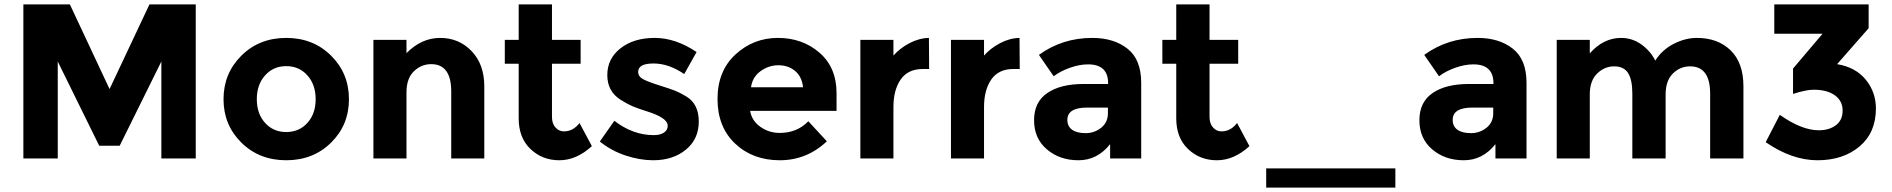

<svg xmlns="http://www.w3.org/2000/svg" viewBox="-20 -719 8585 871"><path d="M712 -440 523 -58H430L242 -440V0H86V-699H297L477 -315L658 -699H868V0H712Z M1145 -269Q1145 -203 1182.5 -161.5Q1220 -120 1278.5 -120Q1337 -120 1374.5 -161.5Q1412 -203 1412 -269Q1412 -335 1374.5 -377Q1337 -419 1278.5 -419Q1220 -419 1182.5 -377Q1145 -335 1145 -269ZM1563 -269Q1563 -152 1482 -72Q1401 8 1278.5 8Q1156 8 1075 -72Q994 -152 994 -269Q994 -386 1075 -466.5Q1156 -547 1278.5 -547Q1401 -547 1482 -466.5Q1563 -386 1563 -269Z M1824 -300V0H1674V-538H1824V-478Q1892 -547 1977 -547Q2062 -547 2119.5 -487Q2177 -427 2177 -327V0H2027V-304Q2027 -428 1936 -428Q1891 -428 1857.5 -395.5Q1824 -363 1824 -300Z M2484 -430V-189Q2484 -158 2500 -140.5Q2516 -123 2538 -123Q2580 -123 2609 -161L2665 -56Q2595 8 2517.5 8Q2440 8 2386.5 -43Q2333 -94 2333 -182V-430H2270V-538H2333V-699H2484V-538H2614V-430Z M2943 8Q2883 8 2818 -13.5Q2753 -35 2701 -77L2767 -171Q2851 -106 2946 -106Q2975 -106 2992 -117.5Q3009 -129 3009 -148Q3009 -167 2985.5 -183Q2962 -199 2917.5 -213Q2873 -227 2849.5 -237Q2826 -247 2796 -266Q2735 -304 2735 -378.5Q2735 -453 2795 -500Q2855 -547 2950 -547Q3045 -547 3140 -483L3084 -383Q3014 -431 2944.5 -431Q2875 -431 2875 -393Q2875 -372 2897 -360Q2919 -348 2970 -332Q3021 -316 3042.5 -307.5Q3064 -299 3094 -281Q3150 -247 3150 -167.5Q3150 -88 3091.5 -40Q3033 8 2943 8Z M3731 -78Q3640 8 3517.5 8Q3395 8 3315 -67.5Q3235 -143 3235 -270Q3235 -397 3316.5 -472Q3398 -547 3509 -547Q3620 -547 3697.5 -480Q3775 -413 3775 -296V-216H3383Q3390 -172 3429 -144Q3468 -116 3517 -116Q3596 -116 3647 -169ZM3387 -323H3623Q3618 -371 3587 -397Q3556 -423 3511.5 -423Q3467 -423 3430 -396Q3393 -369 3387 -323Z M4166 -406Q4099 -406 4066 -358.5Q4033 -311 4033 -233V0H3883V-538H4033V-467Q4062 -500 4105.5 -523Q4149 -546 4194 -547L4195 -406Z M4577 -406Q4510 -406 4477 -358.5Q4444 -311 4444 -233V0H4294V-538H4444V-467Q4473 -500 4516.5 -523Q4560 -546 4605 -547L4606 -406Z M5157 0H5016V-65Q4958 8 4872.5 8Q4787 8 4729 -41.5Q4671 -91 4671 -173.5Q4671 -256 4731 -297Q4791 -338 4895 -338H5007V-341Q5007 -427 4916 -427Q4877 -427 4833.5 -411.5Q4790 -396 4760 -373L4693 -470Q4799 -547 4935 -547Q5033 -547 5095 -498Q5157 -449 5157 -343ZM5006 -205V-231H4912Q4822 -231 4822 -175Q4822 -146 4843.5 -130.5Q4865 -115 4905 -115Q4945 -115 4975.5 -139.5Q5006 -164 5006 -205Z M5467 -430V-189Q5467 -158 5483 -140.5Q5499 -123 5521 -123Q5563 -123 5592 -161L5648 -56Q5578 8 5500.5 8Q5423 8 5369.5 -43Q5316 -94 5316 -182V-430H5253V-538H5316V-699H5467V-538H5597V-430Z M5724 132V45H6310V132Z M6905 0H6764V-65Q6706 8 6620.5 8Q6535 8 6477 -41.5Q6419 -91 6419 -173.5Q6419 -256 6479 -297Q6539 -338 6643 -338H6755V-341Q6755 -427 6664 -427Q6625 -427 6581.5 -411.5Q6538 -396 6508 -373L6441 -470Q6547 -547 6683 -547Q6781 -547 6843 -498Q6905 -449 6905 -343ZM6754 -205V-231H6660Q6570 -231 6570 -175Q6570 -146 6591.5 -130.5Q6613 -115 6653 -115Q6693 -115 6723.5 -139.5Q6754 -164 6754 -205Z M7536 -290V0H7385V-294Q7385 -358 7365.5 -388Q7346 -418 7302.5 -418Q7259 -418 7225.5 -385.5Q7192 -353 7192 -290V0H7042V-538H7192V-477Q7254 -547 7334 -547Q7385 -547 7426.5 -517Q7468 -487 7489 -444Q7520 -493 7572.5 -520Q7625 -547 7678 -547Q7773 -547 7831 -490.5Q7889 -434 7889 -327V0H7738V-294Q7738 -418 7647 -418Q7602 -418 7569 -385.5Q7536 -353 7536 -290Z M8029 -566V-699H8457V-591L8314 -428Q8398 -414 8444 -357.5Q8490 -301 8490 -227Q8490 -117 8415.5 -54.5Q8341 8 8225 8Q8109 8 7990 -74L8054 -198Q8153 -128 8231 -128Q8278 -128 8308.5 -151Q8339 -174 8339 -217.5Q8339 -261 8304 -286.5Q8269 -312 8207 -312Q8174 -312 8114 -293V-408L8248 -566Z"/></svg>

Font: Montserrat_am3
Style: Bold
Weight: 700
Designer: Julieta Ulanovsky
Foundry: Julieta Ulanovsky. Armenina letters added by Vahan Hovhannisyan
Version: Version 2.001